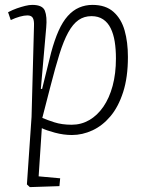

<svg xmlns="http://www.w3.org/2000/svg" viewBox="-20 -538 596 785"><path d="M119 -432Q120 -455 114 -465Q108 -475 92 -475Q79 -475 61 -470Q43 -465 24 -456L13 -488Q32 -498 49.5 -504Q67 -510 83 -514Q99 -518 112 -518Q154 -518 163.5 -494Q173 -470 169 -426L147 -175L152 -174L189 -323Q203 -375 219.5 -412Q236 -449 257 -472.5Q278 -496 303.5 -507Q329 -518 358 -518Q412 -518 444 -489.5Q476 -461 489.5 -413.5Q503 -366 503 -305Q503 -222 483.5 -161.5Q464 -101 431.5 -62.5Q399 -24 358 -5Q317 14 274 14Q240 14 204.5 4.5Q169 -5 151 -14L138 183L226 191L223 223L102 227L90 216L109 -60ZM354 -472Q324 -472 301 -456Q278 -440 259 -405.5Q240 -371 223 -316.5Q206 -262 186 -184L153 -56Q171 -48 202 -38Q233 -28 273 -28Q312 -28 345 -47Q378 -66 402.5 -101.5Q427 -137 440.5 -187Q454 -237 454 -299Q454 -337 449 -368Q444 -399 432.5 -422.5Q421 -446 401.5 -459Q382 -472 354 -472Z"/></svg>

Font: Literata 18pt ExtraLight
Style: Italic
Weight: 250
Italic angle: -2°
Designer: Latin by Veronika Burian and Jose Scaglione. Greek by Irene Vlachou. Cyrillic by Vera Evstafieva
Foundry: TypeTogether
Version: Version 3.103;gftools[0.9.29]